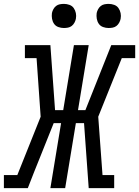

<svg xmlns="http://www.w3.org/2000/svg" viewBox="-53 -967 715 987"><path d="M534 0H403L379 -334H337L282 0H206L261 -334H223Q190 -250 156 -166.5Q122 -83 90 0H-33V-67H36L156 -367L135 -668H75V-735H206L230 -401H272L327 -735H403L348 -401H386L519 -735H642V-668H573L452 -367L474 -67H534ZM505 -823Q491 -823 477 -828Q463 -833 455 -844.5Q447 -856 444.5 -870.5Q442 -885 444 -900Q446 -910 451.5 -920Q457 -930 465.5 -936.5Q474 -943 484.5 -945Q495 -947 506 -947Q520 -947 534 -942Q548 -937 556 -925.5Q564 -914 567 -899.5Q570 -885 567 -870Q565 -860 559.5 -850Q554 -840 545.5 -833.5Q537 -827 526.5 -825Q516 -823 505 -823ZM275 -823Q261 -823 247 -828Q233 -833 225 -844.5Q217 -856 214.5 -870.5Q212 -885 214 -900Q216 -910 221.5 -920Q227 -930 235.5 -936.5Q244 -943 254.5 -945Q265 -947 276 -947Q290 -947 304 -942Q318 -937 326 -925.5Q334 -914 337 -899.5Q340 -885 337 -870Q335 -860 329.5 -850Q324 -840 315.5 -833.5Q307 -827 296.5 -825Q286 -823 275 -823Z"/></svg>

Font: Iosevka HT Extended
Style: Italic
Weight: 400
Width: 7
Italic angle: -9°
Monospace: yes
Designer: Belleve Invis
Foundry: Belleve Invis
Version: Version 32.3.0; ttfautohint (v1.8.4)